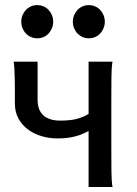

<svg xmlns="http://www.w3.org/2000/svg" viewBox="-20 -743 545 763"><path d="M427.2 -498Q423.3 -477.5 422.9 -439.7Q422.4 -401.9 422.4 -351.6V-146.5Q422.4 -96.2 422.9 -58.3Q423.3 -20.5 427.2 0H332V-222.2Q320.8 -216.3 308.8 -211.2Q296.9 -206.1 282.2 -201.9Q267.6 -197.8 249.3 -195.3Q231 -192.9 207.5 -192.9Q176.3 -192.9 146 -201.7Q115.7 -210.4 92 -227.8Q68.4 -245.1 53.7 -271.2Q39.1 -297.4 39.1 -332V-382.3Q39.1 -407.7 38.6 -429.9Q38.1 -452.1 37.1 -470Q36.1 -487.8 34.2 -498H129.4V-346.7Q129.4 -305.2 152.6 -284.4Q175.8 -263.7 219.7 -263.7Q262.2 -263.7 288.6 -271.5Q314.9 -279.3 332 -290.5V-498ZM64.5 -656.7Q64.5 -670.4 69.3 -682.4Q74.2 -694.3 82.8 -703.4Q91.3 -712.4 102.8 -717.5Q114.3 -722.7 127.9 -722.7Q141.6 -722.7 153.3 -717.5Q165 -712.4 173.3 -703.4Q181.6 -694.3 186.5 -682.4Q191.4 -670.4 191.4 -656.7Q191.4 -643.1 186.5 -631.1Q181.6 -619.1 173.3 -610.1Q165 -601.1 153.3 -595.9Q141.6 -590.8 127.9 -590.8Q114.3 -590.8 102.8 -595.9Q91.3 -601.1 82.8 -610.1Q74.2 -619.1 69.3 -631.1Q64.5 -643.1 64.5 -656.7ZM269.5 -656.7Q269.5 -670.4 274.4 -682.4Q279.3 -694.3 287.8 -703.4Q296.4 -712.4 307.9 -717.5Q319.3 -722.7 333 -722.7Q346.7 -722.7 358.4 -717.5Q370.1 -712.4 378.4 -703.4Q386.7 -694.3 391.6 -682.4Q396.5 -670.4 396.5 -656.7Q396.5 -643.1 391.6 -631.1Q386.7 -619.1 378.4 -610.1Q370.1 -601.1 358.4 -595.9Q346.7 -590.8 333 -590.8Q319.3 -590.8 307.9 -595.9Q296.4 -601.1 287.8 -610.1Q279.3 -619.1 274.4 -631.1Q269.5 -643.1 269.5 -656.7Z"/></svg>

Font: Andika FrenchTight
Style: Regular
Weight: 400
Designer: Victor Gaultney, Annie Olsen, Julie Remington, Don Collingsworth, Eric Hays, Becca Hirsbrunner
Foundry: SIL International
Version: Version 5.000 ; Dig1 Dig4Opn Dig7 LnSpcTght